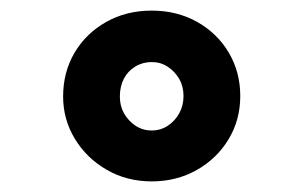

<svg xmlns="http://www.w3.org/2000/svg" viewBox="-20 -735 572 362"><path d="M266 -393Q219 -393 181 -415Q143 -437 121 -473.5Q99 -510 99 -553Q99 -599 120.5 -635.5Q142 -672 180 -693.5Q218 -715 266 -715Q314 -715 352 -693.5Q390 -672 411.5 -635.5Q433 -599 433 -554Q433 -509 411 -472.5Q389 -436 351 -414.5Q313 -393 266 -393ZM266 -489Q283 -489 296.5 -498Q310 -507 318 -521.5Q326 -536 326 -554Q326 -572 318 -586Q310 -600 296.5 -609Q283 -618 266 -618Q249 -618 235 -609.5Q221 -601 213.5 -586.5Q206 -572 206 -553Q206 -535 214 -521Q222 -507 235.5 -498Q249 -489 266 -489Z"/></svg>

Font: Lexend Exa
Style: Bold
Weight: 700
Designer: Bonnie Shaver-Troup, Thomas Jockin
Foundry: Lexend
Version: Version 1.007